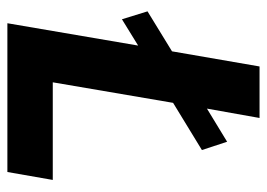

<svg xmlns="http://www.w3.org/2000/svg" viewBox="-124 -616 740 533"><g transform="rotate(90 246.5 -350.0)"><path d="M34 -318 12 -389 123 -457 165 -700H308L282 -554L374 -610L397 -540L266 -460L209 -126H480L458 0H45L107 -363Z"/></g></svg>

Font: Jost* 600 Semi
Style: Italic
Weight: 600
Italic angle: -10°
Version: Version 3.500